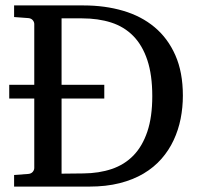

<svg xmlns="http://www.w3.org/2000/svg" viewBox="-20 -691 736 711"><path d="M14.2 -377H106.9V-602.1Q106.9 -609.4 101.3 -616.2Q95.7 -623 85 -624L32.2 -627.9V-670.9H290Q368.7 -670.9 436 -651.1Q503.4 -631.3 552.5 -590.3Q601.6 -549.3 629.4 -486.3Q657.2 -423.3 657.2 -336.9Q657.2 -293 648.9 -251.2Q640.6 -209.5 623 -171.9Q605.5 -134.3 577.9 -102.8Q550.3 -71.3 511.7 -48.3Q473.1 -25.4 423.1 -12.7Q373 0 310.1 0H32.2V-43L85 -46.9Q95.7 -47.9 101.3 -54.7Q106.9 -61.5 106.9 -68.8V-326.2H14.2ZM543.9 -335Q543.9 -413.6 525.6 -468.5Q507.3 -523.4 473.4 -557.9Q439.5 -592.3 391.4 -607.7Q343.3 -623 284.2 -623H208V-377H366.2V-326.2H208V-47.9L289.1 -48.8Q346.7 -49.3 393.8 -65.2Q440.9 -81.1 474.1 -115.2Q507.3 -149.4 525.6 -203.6Q543.9 -257.8 543.9 -335Z"/></svg>

Font: BabelStone Ogham
Style: Italic
Weight: 400
Italic angle: -30°
Designer: Andrew West
Foundry: BabelStone
Version: Version 2.02 March 14, 2022